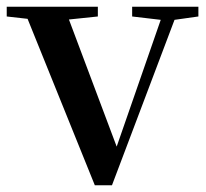

<svg xmlns="http://www.w3.org/2000/svg" viewBox="-29 -547 614 571"><path d="M364 -498 449 -488 318 -111 176 -489 262 -498V-527H-9V-498L53 -491L253 4H304L490 -488L561 -498V-527H364Z"/></svg>

Font: Noto Serif JP SemiBold
Style: Regular
Weight: 600
Designer: Ryoko NISHIZUKA 西塚涼子 (kana & ideographs); Frank Grießhammer (Latin, Greek & Cyrillic); Wenlong ZHANG 张文龙 (bopomofo); San
Foundry: Adobe
Version: Version 2.001;hotconv 1.1.0;makeotfexe 2.6.0